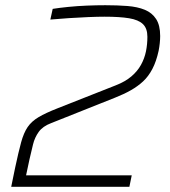

<svg xmlns="http://www.w3.org/2000/svg" viewBox="-20 -716 651 736"><path d="M23 0 38 -73Q51 -134 61 -170.5Q71 -207 86 -229Q101 -251 128 -267Q155 -283 201 -301L424 -389Q460 -403 483.5 -423Q507 -443 520.5 -467.5Q534 -492 539.5 -519Q545 -546 545 -575Q545 -607 528 -623.5Q511 -640 475 -646Q439 -652 381 -652Q355 -652 318.5 -650.5Q282 -649 244 -646.5Q206 -644 173 -641L182 -682Q207 -686 241.5 -689.5Q276 -693 313 -694.5Q350 -696 384 -696Q430 -696 468.5 -693Q507 -690 535 -678.5Q563 -667 578.5 -643Q594 -619 594 -578Q594 -566 592.5 -551Q591 -536 588 -521Q579 -480 564 -451.5Q549 -423 528.5 -404Q508 -385 481.5 -370Q455 -355 422 -342L176 -244Q144 -232 128.5 -210.5Q113 -189 106.5 -162Q100 -135 93 -105L80 -44H485L476 0Z"/></svg>

Font: Saira Thin ExtraLight
Style: Italic
Weight: 250
Italic angle: -12°
Version: Version 1.101